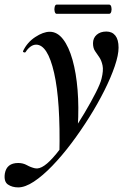

<svg xmlns="http://www.w3.org/2000/svg" viewBox="-94 -533 567 834"><path d="M-15 281Q-41 281 -59.5 268.5Q-78 256 -73 221Q-65 175 -15 175Q6 175 23 184.5Q40 194 58 198Q76 202 99 186Q121 171 151 134.5Q181 98 213 51.5Q245 5 273.5 -43Q302 -91 322 -130.5Q342 -170 347 -191Q356 -227 351.5 -248.5Q347 -270 337.5 -284Q328 -298 319 -311Q310 -324 310 -345Q310 -368 326 -382Q342 -396 368 -396Q393 -396 407 -378.5Q421 -361 421 -326Q421 -294 404.5 -245.5Q388 -197 359.5 -140Q331 -83 294 -24Q257 35 216 89.5Q175 144 133 187.5Q91 231 53 256Q15 281 -15 281ZM164 135Q169 -94 141 -216.5Q113 -339 63 -339Q50 -339 38 -330Q26 -321 18 -308Q16 -304 10.5 -305.5Q5 -307 6 -311Q24 -349 59 -372Q94 -395 122 -395Q155 -395 180 -362.5Q205 -330 221 -273Q237 -216 243 -142Q249 -68 244 16ZM152 -473Q146 -473 143.5 -483Q141 -493 143.5 -503Q146 -513 152 -513H380Q387 -513 389.5 -503Q392 -493 389.5 -483Q387 -473 380 -473Z"/></svg>

Font: Cormorant
Style: Bold Italic
Weight: 700
Italic angle: -10°
Designer: Christian Thalmann (Catharsis Fonts)
Foundry: Catharsis Fonts
Version: Version 4.000